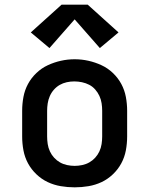

<svg xmlns="http://www.w3.org/2000/svg" viewBox="-20 -795 640 823"><path d="M300 8Q270 8 240.5 3Q211 -2 184.5 -14.5Q158 -27 136 -48Q114 -69 100 -95Q86 -121 80.5 -150.5Q75 -180 75 -210V-320Q75 -350 80.5 -379.5Q86 -409 100 -435Q114 -461 136 -482Q158 -503 185 -515.5Q212 -528 241 -534.5Q270 -541 300 -541Q330 -541 359 -534.5Q388 -528 415 -515.5Q442 -503 464 -482Q486 -461 500 -435Q514 -409 519.5 -379.5Q525 -350 525 -320V-210Q525 -180 519.5 -150.5Q514 -121 500 -95Q486 -69 464 -48Q442 -27 415.5 -14.5Q389 -2 359.5 3Q330 8 300 8ZM300 -84Q316 -84 332.5 -87.5Q349 -91 363 -99Q377 -107 388 -119Q399 -131 406 -146Q413 -161 415.5 -177.5Q418 -194 418 -210V-320Q418 -336 415.5 -352.5Q413 -369 406 -384Q399 -399 388 -411.5Q377 -424 362.5 -431.5Q348 -439 331.5 -442.5Q315 -446 298 -446Q282 -446 266 -442.5Q250 -439 236 -431Q222 -423 211 -410.5Q200 -398 193.5 -383Q187 -368 184.5 -352Q182 -336 182 -320V-210Q182 -194 184.5 -177.5Q187 -161 194 -146Q201 -131 212 -119Q223 -107 237 -99Q251 -91 267.5 -87.5Q284 -84 300 -84ZM192 -589 112 -656 244 -775H356L488 -656L408 -589L300 -712Z"/></svg>

Font: Iosevka Curly SmBdEx
Style: Regular
Weight: 600
Width: 7
Monospace: yes
Designer: Belleve Invis
Foundry: Belleve Invis
Version: Version 11.1.0; ttfautohint (v1.8.3)